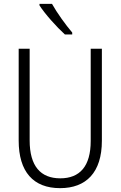

<svg xmlns="http://www.w3.org/2000/svg" viewBox="-20 -967 626 997"><path d="M250 -947H185V-939C213 -895 275 -826 317 -788H355V-798C321 -838 276 -900 250 -947ZM509 -714H451V-235C451 -103 394 -41 293 -41C191 -41 134 -104 134 -238V-714H77V-237C77 -75 153 10 292 10C427 10 509 -71 509 -236Z"/></svg>

Font: Noto Sans Display SemiCondensed Light
Style: Regular
Weight: 300
Width: 4
Designer: Monotype Design Team
Foundry: Monotype Imaging Inc.
Version: Version 1.900